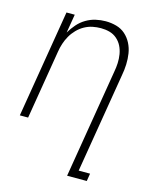

<svg xmlns="http://www.w3.org/2000/svg" viewBox="-112 -605 724 896"><g transform="rotate(15 250.0 -156.5)"><path d="M299 215 386 -311Q390 -332 391 -353.5Q392 -375 388.5 -396Q385 -417 376 -435Q367 -453 351.5 -466.5Q336 -480 316 -485.5Q296 -491 274 -491Q254 -491 234 -487Q214 -483 195 -472.5Q176 -462 160.5 -446Q145 -430 134.5 -411.5Q124 -393 117.5 -373Q111 -353 108 -333L53 0H13L99 -520H139L124 -430Q137 -452 154 -471.5Q171 -491 193 -504Q215 -517 239 -522.5Q263 -528 287 -528Q314 -528 339 -521Q364 -514 382.5 -497.5Q401 -481 412.5 -458.5Q424 -436 428 -410.5Q432 -385 431 -358Q430 -331 425 -305L345 178H400L394 215Z"/></g></svg>

Font: Iosevka Extralight Oblique
Style: Regular
Weight: 200
Italic angle: -9°
Monospace: yes
Designer: Belleve Invis
Foundry: Belleve Invis
Version: Version 32.5.0; ttfautohint (v1.8.4)